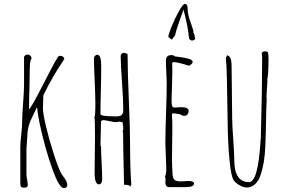

<svg xmlns="http://www.w3.org/2000/svg" viewBox="-20 -940 1476 978"><path d="M249.5 -71.8Q282.2 18.1 305.7 18.1Q313 18.1 317.9 13.9Q322.8 9.8 322.8 2.9Q322.8 -6.3 318.1 -16.4Q313.5 -26.4 303.7 -39.6Q295.9 -49.3 291.5 -57.1Q275.9 -86.9 253.7 -155.8Q231.4 -224.6 215.1 -293Q198.7 -361.3 198.7 -390.1L199.7 -421.9L200.7 -454.1Q246.1 -548.8 307.6 -639.2Q306.2 -655.8 280.8 -655.8Q273.9 -655.8 206.1 -522Q137.7 -387.7 127.9 -383.8Q127.9 -426.8 129.9 -489.7Q131.8 -552.7 131.8 -595.2Q131.8 -627 140.6 -643.1Q140.6 -650.4 134.8 -656.2Q128.9 -662.1 121.6 -662.1Q108.4 -662.1 102.5 -650.9V-512.2Q102.5 -477.1 97.7 -415.5Q92.8 -353.5 92.8 -318.8Q92.8 -297.9 88.4 -255.9Q83.5 -216.3 83.5 -192.9V-4.9Q83.5 7.8 87.9 12Q92.3 16.1 105.5 16.1Q111.8 16.1 116.7 12.7Q121.6 9.3 121.6 3.9Q121.6 -6.8 118.2 -24.4Q114.7 -42 114.7 -53.2V-181.2Q114.7 -190.4 117.2 -217.3Q119.6 -244.1 119.6 -252.9Q119.6 -271 125 -292.5Q129.9 -311.5 134 -321.8Q138.2 -332 151.9 -359.9L167.5 -392.1L169.9 -388.2Q170.9 -364.3 181.9 -311Q192.9 -257.8 210.7 -193.1Q228.5 -128.4 249.5 -71.8Z M642.6 11.2 648.9 0Q642.6 -82.5 642.6 -198.2Q642.6 -281.2 636.2 -431.6Q629.9 -581.1 629.9 -665L621.1 -668.5Q612.3 -670.9 611.8 -670.9Q605.5 -670.9 600.1 -666.3Q594.7 -661.6 594.7 -655.8Q594.7 -612.8 601.6 -518.1Q607.9 -429.2 607.9 -379.9Q607.9 -361.8 599.6 -354.5Q591.3 -347.2 571.8 -347.2H568.4Q491.7 -347.2 491.7 -358.9Q491.7 -406.2 493.7 -480Q495.6 -552.7 495.6 -603Q495.6 -661.1 475.6 -661.1Q468.8 -661.1 463.6 -655.3Q458.5 -649.4 458.5 -642.1Q458.5 -608.4 462.4 -525.4Q465.8 -452.1 465.8 -408.2Q465.8 -351.1 460.9 -341.8Q463.9 -335.4 463.9 -244.1L462.9 -152.8L461.9 -61Q461.9 -1 483.9 -1Q492.2 -1 496.3 -8.5Q500.5 -16.1 500.5 -26.9Q500.5 -54.7 497.6 -110.4Q494.6 -166 494.6 -193.8L491.7 -198.2Q491.7 -219.7 493.2 -261.2Q494.6 -303.2 494.6 -324.2L504.9 -328.1Q516.6 -328.1 536.6 -323.2Q559.1 -317.9 568.8 -317.9Q580.1 -317.9 588.9 -320.8L604.5 -316.9Q607.9 -296.9 607.9 -279.8L604.5 -271L606.9 -267.1Q606.9 -210.4 611.8 1Q642.1 1 642.6 11.2ZM581.5 -358.9 579.6 -360.8V-358.9Z M974.6 -745.1Q974.6 -747.1 970.7 -755.9L971.7 -761.2L964.4 -775.9L965.3 -782.2Q960.9 -796.4 953.6 -818.4Q944.3 -843.3 939.9 -861.8Q935.5 -880.4 935.5 -898.9Q935.5 -919.9 921.4 -919.9Q912.1 -919.9 892.3 -884.8Q872.6 -849.6 855.2 -807.6Q837.9 -765.6 837.4 -751L855.5 -738.3L872.6 -761.2Q873.5 -771.5 881.3 -795.4Q888.2 -816.9 899.2 -848.1Q910.2 -879.4 914.6 -891.1Q938 -804.2 943.4 -741.2L956.5 -732.9Q974.6 -735.8 974.6 -745.1ZM822.8 -20.5Q822.3 -14.6 822.3 -7.8Q823.7 13.2 842.3 13.2H924.8Q968.3 13.2 968.3 -4.9Q968.3 -18.1 939 -18.1L919.9 -17.1L901.9 -16.1Q877.9 -16.1 869.1 -23.7Q860.4 -31.2 858.9 -54.2Q856 -94.7 856 -133.8L856.9 -205.1L857.9 -275.9Q857.9 -332 856 -355V-357.9L860.8 -362.8H865.2L897.9 -357.9Q904.3 -350.1 920.9 -350.1Q930.2 -350.1 935.5 -357.7Q940.9 -365.2 940.9 -376Q940.4 -394 901.9 -394Q899.4 -394 884.8 -393.1L868.2 -392.1Q854 -392.1 854 -419.9Q854 -451.2 856 -497.6Q857.9 -543.9 857.9 -575.2Q857.9 -599.6 856.9 -618.2L861.8 -624Q888.2 -623 942.9 -605Q961.4 -615.7 961.4 -625Q961.4 -634.3 942.9 -640.1Q924.3 -646 899.4 -648.9Q876.5 -651.4 870.1 -652.8Q865.2 -659.2 854 -659.2Q838.4 -659.2 831.8 -652.3Q825.2 -645.5 825.2 -630.9Q825.2 -606.4 827.1 -571.3Q829.1 -535.6 829.1 -511.2Q829.1 -454.1 825.7 -360.4Q822.3 -266.6 822.3 -210Q822.3 -192.9 824.7 -144Q827.1 -95.2 827.1 -78.1Q827.1 -57.1 819.8 -37.1L823.2 -33.2Q823.2 -26.4 822.8 -20.5Z M1307.6 -48.8Q1328.1 -109.4 1331.5 -195.8Q1334.5 -262.7 1335.9 -360.8Q1336.9 -410.6 1338.4 -429.2Q1338.4 -435.1 1337.9 -439.5Q1337.4 -443.8 1337.4 -449.2Q1337.4 -458.5 1339.8 -488.8Q1342.3 -519 1342.3 -528.8Q1342.3 -532.2 1341.3 -535.2Q1347.7 -559.1 1347.7 -637.2Q1347.7 -664.6 1345.2 -671.9Q1342.3 -678.2 1330.6 -678.2Q1313.5 -678.2 1313.5 -667L1314.5 -658.2L1315.4 -648.9Q1315.4 -486.8 1308.6 -242.2L1307.1 -221.7Q1294.4 -12.2 1248.5 -12.2Q1173.3 -12.2 1173.3 -126Q1173.3 -157.7 1168 -231.9Q1162.6 -306.2 1162.6 -337.9L1159.7 -603Q1159.7 -655.3 1136.7 -658.2L1130.4 -644Q1133.8 -617.7 1135.5 -547.4Q1137.2 -477.1 1139.2 -343.3L1139.6 -311Q1141.1 -204.6 1149.4 -121.1Q1157.7 -37.6 1171.4 -20Q1183.1 -5.9 1201.7 4.4Q1220.2 14.6 1236.3 15.1Q1260.7 15.1 1279.1 -1.5Q1297.4 -18.1 1307.6 -48.8Z"/></svg>

Font: Amatica SC
Style: Regular
Weight: 400
Designer: Vernon Adams, Ben Nathan
Foundry: newtypography
Version: Version 2.001